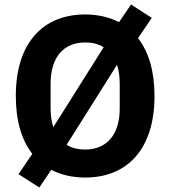

<svg xmlns="http://www.w3.org/2000/svg" viewBox="-20 -774 754 850"><path d="M357 12C542 12 664 -112 664 -349C664 -459 638 -545 591 -605L652 -695L560 -754L507 -676C464 -698 413 -710 357 -710C172 -710 50 -586 50 -349C50 -239 76 -153 123 -93L62 -3L154 56L207 -22C250 0 301 12 357 12ZM204 -294V-404C204 -520 261 -586 357 -586C389 -586 417 -579 439 -565L216 -211C208 -235 204 -263 204 -294ZM510 -404V-294C510 -178 453 -112 357 -112C325 -112 297 -119 275 -133L498 -487C506 -463 510 -435 510 -404Z"/></svg>

Font: IBM Plex Sans Thai Looped
Style: Bold
Weight: 700
Designer: Mike Abbink, Paul van der Laan, Pieter van Rosmalen, Ben Mitchell, Mark Frömberg
Foundry: Bold Monday
Version: Version 1.1